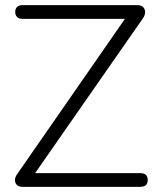

<svg xmlns="http://www.w3.org/2000/svg" viewBox="-20 -725 624 745"><path d="M523.9 -53.2Q553.2 -53.2 553.2 -26.6Q553.2 0 523.9 0H67.9Q53.7 0 45.9 -7.1Q38.1 -14.2 38.1 -26.1Q38.1 -38.1 46.9 -49.8L464.8 -651.9H65.9Q53.7 -651.9 46.4 -658.9Q39.1 -666 39.1 -678.7Q39.1 -691.4 46.6 -698.2Q54.2 -705.1 65.9 -705.1H513.2Q527.3 -705.1 535.2 -697.5Q543 -689.9 543 -678Q543 -666 535.2 -654.8L116.2 -53.2Z"/></svg>

Font: Nunito-Light
Style: Regular
Weight: 300
Designer: Vernon Adams
Foundry: newtypography
Version: Version 3.000